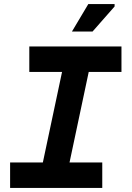

<svg xmlns="http://www.w3.org/2000/svg" viewBox="-20 -930 652 950"><path d="M125 -700H581V-574H419L324 -126H486V0H30V-126H192L287 -574H125ZM547 -898 438 -774H336L417 -910H547Z"/></svg>

Font: Space Mono
Style: Bold Italic
Weight: 700
Italic angle: -12°
Monospace: yes
Designer: Colophon Foundry / Benjamin Critton
Foundry: Colophon Foundry
Version: Version 1.000;PS 1.000;hotconv 1.0.81;makeotf.lib2.5.63406